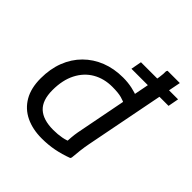

<svg xmlns="http://www.w3.org/2000/svg" viewBox="-202 -916 1083 1083"><g transform="rotate(45 340.0 -374.0)"><path d="M680 -688 668 -624H372L384 -688ZM484 -452Q469 -461 442.5 -468.5Q416 -476 368 -476Q302 -476 251 -446.5Q200 -417 171 -360.5Q142 -304 142 -224Q142 -143 182.5 -105.5Q223 -68 304 -68Q340 -68 371.5 -74Q403 -80 424 -92L404 -64Q404 -85 406 -109.5Q408 -134 412 -156L496 -588Q500 -608 506 -640Q512 -672 516.5 -703Q521 -734 520 -752L524 -760H622L504 -156Q498 -126 494 -92.5Q490 -59 488 -32L484 -24Q436 -6 389.5 3Q343 12 292 12Q219 12 164 -14.5Q109 -41 78.5 -93.5Q48 -146 48 -224Q48 -299 71.5 -360Q95 -421 139 -465Q183 -509 242.5 -532.5Q302 -556 374 -556Q413 -556 447.5 -548.5Q482 -541 500 -532Z"/></g></svg>

Font: Kufam
Style: Italic
Weight: 400
Italic angle: -11°
Designer: Artur Schmal
Foundry: Original Type
Version: Version 1.301; ttfautohint (v1.8.3)